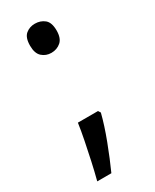

<svg xmlns="http://www.w3.org/2000/svg" viewBox="-179 -599 626 777"><g transform="rotate(-30 134.0 -210.5)"><path d="M70 -482Q70 -520 88 -535Q106 -550 131 -550Q157 -550 175.5 -535Q194 -520 194 -482Q194 -446 175.5 -430Q157 -414 131 -414Q106 -414 88 -430Q70 -446 70 -482ZM183 -105Q170 -53 145.5 11.5Q121 76 97 129H31Q41 91 50.5 47.5Q60 4 68.5 -38.5Q77 -81 82 -116H176Z"/></g></svg>

Font: Noto Sans Manichaean
Style: Regular
Weight: 400
Designer: Monotype Design Team
Foundry: Monotype Imaging Inc.
Version: Version 2.005; ttfautohint (v1.8.4.7-5d5b)